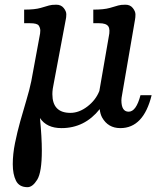

<svg xmlns="http://www.w3.org/2000/svg" viewBox="-20 -524 664 800"><path d="M33.2 0ZM485.8 -106.4Q485.8 -58.6 516.1 -58.6Q547.4 -58.6 565.4 -127.4H611.8Q578.1 9.8 481.4 9.8Q430.2 9.8 405.3 -34.7Q397.5 -49.3 395.5 -69.3Q332.5 9.8 236.3 9.8Q174.3 9.8 146.5 -32.2Q154.3 48.3 154.3 103.5Q154.3 193.8 135 224.9Q115.7 255.9 94.7 255.9Q60.1 255.9 46.6 229Q33.2 202.1 33.2 160.2Q33.2 118.2 42.5 72.3Q51.8 26.4 64.5 -19Q77.1 -64.5 90.1 -107.2Q103 -149.9 110.4 -186L144.5 -370.6Q147.9 -385.3 147.9 -396.5Q147.9 -407.7 141.4 -417.5Q134.8 -427.2 105.5 -427.2H80.6V-483.9Q125 -483.9 149.4 -491Q173.8 -498 184.3 -501.2Q194.8 -504.4 214.6 -504.4Q234.4 -504.4 245.4 -490.7Q256.3 -477.1 256.3 -464.4Q256.3 -451.7 253.9 -441.9L205.1 -182.6Q198.2 -151.9 198.2 -131.8Q198.2 -53.7 273.4 -53.7Q309.6 -53.7 344.2 -80.3Q378.9 -106.9 394 -145L433.1 -370.6Q439.9 -401.4 431.2 -414.3Q422.4 -427.2 393.6 -427.2H368.7V-483.9Q413.1 -483.9 437.7 -491Q462.4 -498 472.7 -501.2Q482.9 -504.4 502.7 -504.4Q522.5 -504.4 533.4 -490.5Q544.4 -476.6 544.4 -463.9Q544.4 -451.2 542.5 -441.9L488.8 -129.9Q485.8 -114.3 485.8 -106.4Z"/></svg>

Font: Arbutus Slab
Style: Regular
Weight: 400
Designer: Karolina Lach
Foundry: Karolina Lach
Version: Version 1.001; ttfautohint (v0.92) -l 10 -r 16 -G 200 -x 7 -